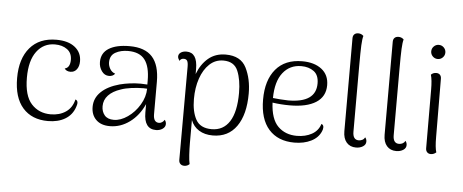

<svg xmlns="http://www.w3.org/2000/svg" viewBox="-58 -875 3001 1245"><g transform="rotate(5 1442.5 -252.0)"><path d="M48 -248Q48 -374 109 -445.5Q170 -517 281 -517Q358 -517 401.5 -482.5Q445 -448 445 -391Q445 -358 429.5 -338Q414 -318 389 -318Q362 -318 350 -336Q368 -340 376.5 -355.5Q385 -371 385 -395Q385 -440 353.5 -463Q322 -486 274 -486Q200 -486 155.5 -426.5Q111 -367 111 -256Q111 -138 159.5 -85Q208 -32 285 -32Q342 -32 383 -59.5Q424 -87 437 -142Q452 -137 452 -120Q452 -111 446 -94Q429 -42 383 -14.5Q337 13 271 13Q166 13 107 -54Q48 -121 48 -248Z M1035 -34Q1035 -15 1017 -2.5Q999 10 974 10Q896 10 896 -97V-152Q862 -76 802.5 -32.5Q743 11 674 11Q616 11 584 -20.5Q552 -52 552 -104Q552 -161 594.5 -202Q637 -243 714 -264Q780 -281 850 -281Q865 -281 893 -279V-305Q893 -396 859 -440.5Q825 -485 750 -485Q702 -485 667.5 -465.5Q633 -446 633 -401Q633 -379 645 -358.5Q657 -338 679 -331Q666 -313 640 -313Q611 -313 592.5 -339Q574 -365 574 -398Q574 -457 622.5 -487Q671 -517 757 -517Q857 -517 905 -464Q953 -411 953 -302V-91Q953 -38 990 -38Q999 -38 1009 -44Q1019 -50 1025 -61Q1035 -50 1035 -34ZM894 -252 870 -253Q832 -253 791.5 -247.5Q751 -242 724 -232Q672 -215 644 -185Q616 -155 616 -114Q616 -79 635.5 -55.5Q655 -32 696 -32Q740 -32 786 -64Q832 -96 862.5 -147Q893 -198 894 -252Z M1553 -278Q1553 -141 1498.5 -64Q1444 13 1344 13Q1291 13 1254 -10Q1217 -33 1201 -75V76Q1201 112 1203.5 152Q1206 192 1211 211Q1197 225 1177 225Q1161 225 1151.5 215.5Q1142 206 1142 190L1143 -416Q1143 -444 1136.5 -455Q1130 -466 1114 -466Q1095 -466 1087 -450Q1076 -466 1076 -478Q1076 -494 1090.5 -504Q1105 -514 1128 -514Q1199 -514 1199 -407V-374Q1224 -440 1270 -478.5Q1316 -517 1383 -517Q1481 -517 1517 -445Q1553 -373 1553 -278ZM1490 -277Q1490 -361 1466 -419Q1442 -477 1371 -477Q1319 -477 1281 -441.5Q1243 -406 1222.5 -346Q1202 -286 1202 -212Q1202 -130 1230.5 -78.5Q1259 -27 1333 -27Q1409 -27 1449.5 -90Q1490 -153 1490 -277Z M2054 -102Q2054 -89 2048 -76Q2030 -33 1983.5 -10Q1937 13 1875 13Q1768 13 1708.5 -54Q1649 -121 1649 -248Q1649 -374 1709 -445.5Q1769 -517 1881 -517Q1960 -517 2007.5 -480Q2055 -443 2055 -376Q2055 -302 1995 -263.5Q1935 -225 1824 -225Q1768 -225 1712 -233Q1717 -126 1764.5 -79Q1812 -32 1887 -32Q1943 -32 1984.5 -55Q2026 -78 2040 -123Q2054 -118 2054 -102ZM1712 -263Q1751 -258 1811 -256Q1992 -256 1992 -382Q1992 -437 1959 -461Q1926 -485 1878 -485Q1803 -485 1758 -428Q1713 -371 1712 -263Z M2192 -89V-694Q2192 -711 2201.5 -720Q2211 -729 2227 -729Q2247 -729 2261 -715Q2255 -695 2253 -653Q2251 -611 2251 -520V-91Q2251 -38 2290 -38Q2303 -38 2314 -44Q2325 -50 2330 -61Q2340 -50 2340 -34Q2340 -14 2321 -2Q2302 10 2276 10Q2237 10 2214.5 -16Q2192 -42 2192 -89Z M2454 -89V-694Q2454 -711 2463.5 -720Q2473 -729 2489 -729Q2509 -729 2523 -715Q2517 -695 2515 -653Q2513 -611 2513 -520V-91Q2513 -38 2552 -38Q2565 -38 2576 -44Q2587 -50 2592 -61Q2602 -50 2602 -34Q2602 -14 2583 -2Q2564 10 2538 10Q2499 10 2476.5 -16Q2454 -42 2454 -89Z M2708 -654Q2708 -673 2721.5 -686.5Q2735 -700 2754 -700Q2773 -700 2786.5 -686.5Q2800 -673 2800 -654Q2800 -635 2786.5 -621.5Q2773 -608 2754 -608Q2735 -608 2721.5 -621.5Q2708 -635 2708 -654ZM2798 -4Q2782 10 2763 10Q2748 10 2739 0.5Q2730 -9 2730 -25L2729 -405Q2729 -470 2719 -503Q2733 -517 2753 -517Q2768 -517 2777 -508Q2786 -499 2786 -482L2788 -103Q2788 -34 2798 -4Z"/></g></svg>

Font: Arima Madurai Light
Style: Regular
Weight: 300
Designer: Joana Correia and Natanael Gama
Foundry: NDISCOVER
Version: Version 1.020